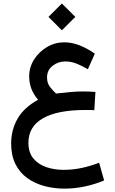

<svg xmlns="http://www.w3.org/2000/svg" viewBox="-20 -761 669 1118"><path d="M340.3 -740.7 418.5 -662.6 340.3 -584.5 262.2 -662.6ZM535.6 -225.6 529.3 -119.6Q510.7 -120.6 499.3 -120.6Q487.8 -120.6 476.6 -120.6Q314.9 -120.6 230.2 -72.3Q145.5 -23.9 145.5 70.8Q145.5 127 174.3 161.6Q203.1 196.3 249.8 212.2Q296.4 228 350.1 228Q405.8 228 458.7 216.3Q511.7 204.6 557.1 186.5L586.4 289.6Q533.7 312 474.1 324.7Q414.6 337.4 356 337.4Q294.9 337.4 239 322.5Q183.1 307.6 139.4 276.4Q95.7 245.1 70.3 195.1Q44.9 145 44.9 74.7Q44.9 -3.9 81.8 -69.1Q118.7 -134.3 201.7 -180.2Q149.9 -239.7 149.9 -316.4Q149.9 -369.6 178.5 -414.6Q207 -459.5 253.7 -487.1Q300.3 -514.6 354 -514.6Q397.5 -514.6 441.9 -497.6Q486.3 -480.5 532.2 -448.7L491.7 -357.9Q456.5 -378.4 424.6 -390.9Q392.6 -403.3 360.8 -403.3Q319.3 -403.3 286.6 -378.2Q253.9 -353 253.9 -309.6Q253.9 -276.4 272 -253.7Q290 -231 306.6 -216.3Q354.5 -222.2 391.1 -225.3Q427.7 -228.5 465.3 -228.5Q483.9 -228.5 498.5 -227.8Q513.2 -227.1 535.6 -225.6Z"/></svg>

Font: Vazirmatn UI FD Medium
Style: Regular
Weight: 500
Designer: Saber Rastikerdar
Foundry: Saber Rastikerdar
Version: Version 33.003